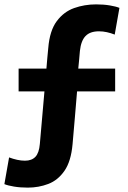

<svg xmlns="http://www.w3.org/2000/svg" viewBox="-23 -722 586 877"><path d="M104 135Q69 135 40.8 130.2Q12.5 125.5 -3 119L18.5 -3Q37 4 55.5 8Q74 12 91 12Q122 12 138.8 -5.8Q155.5 -23.5 159 -64.5Q164.5 -124.5 169.5 -184.5Q174.5 -244.5 180 -304.5H62V-408.5H189Q191 -432 193 -455.8Q195 -479.5 197.5 -503Q204 -582 236.2 -625.2Q268.5 -668.5 315.8 -685.2Q363 -702 416 -702Q450.5 -702 478.8 -697.2Q507 -692.5 522.5 -686L501 -564Q483.5 -571 465.2 -575Q447 -579 429 -579Q388.5 -579 367.8 -557.5Q347 -536 342 -489.5Q340.5 -471.5 338.5 -449.5Q336.5 -427.5 334.5 -408.5H503V-304.5H329Q324 -244.5 319 -185.2Q314 -126 308.5 -64Q301.5 15 271.5 58.2Q241.5 101.5 197.5 118.2Q153.5 135 104 135Z"/></svg>

Font: Commissioner
Style: Bold
Weight: 700
Designer: Kostas Bartsokas
Foundry: Kostas Bartsokas
Version: Version 1.000; ttfautohint (v1.8.3)